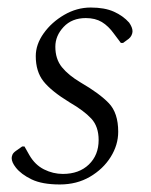

<svg xmlns="http://www.w3.org/2000/svg" viewBox="-20 -480 400 510"><path d="M139 10Q92 10 64 -3.5Q36 -17 22 -35Q11 -49 11 -60Q11 -64 13 -69Q15 -74 22 -79L39 -91H45L58 -68Q73 -42 97 -30Q121 -18 147 -18Q190 -18 216 -43Q242 -68 242 -108Q242 -144 222.5 -165Q203 -186 165 -208Q116 -238 95.5 -264Q75 -290 75 -331Q75 -362 96 -391.5Q117 -421 150.5 -440.5Q184 -460 221 -460Q258 -460 282.5 -449Q307 -438 323 -420Q332 -407 332 -397Q332 -392 329.5 -386.5Q327 -381 322 -377L307 -366H301L283 -390Q268 -411 250.5 -421.5Q233 -432 208 -432Q171 -432 149 -408.5Q127 -385 127 -356Q127 -323 144.5 -301.5Q162 -280 194 -261Q244 -232 269 -206Q294 -180 294 -130Q294 -95 274 -63Q254 -31 219 -10.5Q184 10 139 10Z"/></svg>

Font: Spectral Light
Style: Italic
Weight: 300
Italic angle: -10°
Designer: Jean-Baptiste Levee
Foundry: Production Type
Version: Version 2.001